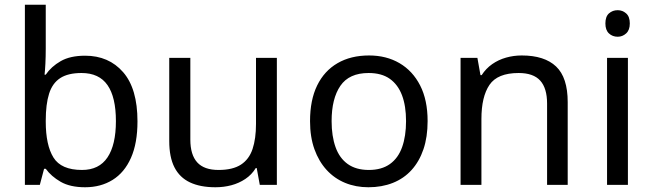

<svg xmlns="http://www.w3.org/2000/svg" viewBox="-20 -780 2754 810"><path d="M173 -575Q173 -541 171.5 -511.5Q170 -482 168 -465H173Q196 -499 236 -522Q276 -545 339 -545Q439 -545 499.5 -475.5Q560 -406 560 -268Q560 -176 532.5 -114Q505 -52 455 -21Q405 10 339 10Q276 10 236 -13Q196 -36 173 -68H166L148 0H85V-760H173ZM324 -472Q267 -472 234 -450.5Q201 -429 187 -384.5Q173 -340 173 -271V-267Q173 -168 205.5 -115.5Q238 -63 326 -63Q398 -63 433.5 -116Q469 -169 469 -269Q469 -370 433.5 -421Q398 -472 324 -472Z M1148 -536V0H1076L1063 -71H1059Q1042 -43 1015 -25Q988 -7 956 1.5Q924 10 889 10Q825 10 781.5 -10.5Q738 -31 716 -74Q694 -117 694 -185V-536H783V-191Q783 -127 812 -95Q841 -63 902 -63Q962 -63 996.5 -85.5Q1031 -108 1045.5 -151.5Q1060 -195 1060 -257V-536Z M1784 -269Q1784 -202 1766.5 -150.5Q1749 -99 1716.5 -63Q1684 -27 1637.5 -8.5Q1591 10 1534 10Q1481 10 1436 -8.5Q1391 -27 1358 -63Q1325 -99 1306.5 -150.5Q1288 -202 1288 -269Q1288 -358 1318 -419.5Q1348 -481 1404 -513.5Q1460 -546 1537 -546Q1610 -546 1665.5 -513.5Q1721 -481 1752.5 -419.5Q1784 -358 1784 -269ZM1379 -269Q1379 -206 1395.5 -159.5Q1412 -113 1447 -88Q1482 -63 1536 -63Q1590 -63 1625 -88Q1660 -113 1676.5 -159.5Q1693 -206 1693 -269Q1693 -333 1676 -378Q1659 -423 1624.5 -447.5Q1590 -472 1535 -472Q1453 -472 1416 -418Q1379 -364 1379 -269Z M2181 -546Q2277 -546 2326 -499.5Q2375 -453 2375 -349V0H2288V-343Q2288 -408 2259 -440Q2230 -472 2168 -472Q2079 -472 2045 -422Q2011 -372 2011 -278V0H1923V-536H1994L2007 -463H2012Q2030 -491 2056.5 -509.5Q2083 -528 2115 -537Q2147 -546 2181 -546Z M2629 -536V0H2541V-536ZM2586 -737Q2606 -737 2621.5 -723.5Q2637 -710 2637 -681Q2637 -653 2621.5 -639Q2606 -625 2586 -625Q2564 -625 2549 -639Q2534 -653 2534 -681Q2534 -710 2549 -723.5Q2564 -737 2586 -737Z"/></svg>

Font: umalayalam25
Style: Book
Weight: 400
Designer: Jelle Bosma - Monotype Design Team
Foundry: Monotype Imaging Inc.
Version: Version 2.003